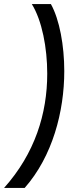

<svg xmlns="http://www.w3.org/2000/svg" viewBox="-44 -717 389 941"><path d="M-24 204H77C213.5 49 271 -170.5 271 -368.5C271 -493 248 -620.5 205.5 -697H112C162 -616 187.5 -482.5 187.5 -356C187.5 -160 127 35 -24 204Z"/></svg>

Font: HK Grotesk SemiBold
Style: Italic
Weight: 600
Italic angle: -16°
Designer: Alfredo Marco Pradil
Foundry: Hanken Design Co.
Version: Version 3.001;FEAKit 1.0